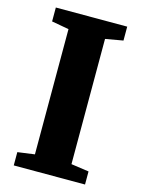

<svg xmlns="http://www.w3.org/2000/svg" viewBox="-114 -808 639 873"><g transform="rotate(15 206.0 -371.5)"><path d="M119 -73.5V-663L38 -677.5V-743H374V-677.5L291 -663V-73.5L374.5 -61.5V0H39V-62.5Z"/></g></svg>

Font: Merriweather 28pt Black
Style: Regular
Weight: 900
Version: Version 2.100